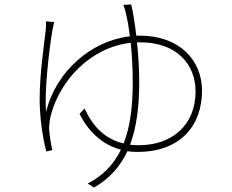

<svg xmlns="http://www.w3.org/2000/svg" viewBox="-20 -796 1040 862"><path d="M610 -606C774 -606 858 -506 858 -386C858 -232 750 -144 603 -144C590 -144 577 -145 564 -146C593 -224 605 -317 605 -428C605 -489 601 -550 595 -606ZM592 -636C585 -694 577 -743 569 -776L534 -774C539 -761 545 -741 548 -723C552 -707 558 -675 563 -633C389 -613 231 -475 187 -294C178 -385 202 -586 216 -664C219 -680 222 -690 223 -697L186 -700C187 -689 187 -681 186 -667C181 -617 158 -468 158 -354C158 -263 173 -171 188 -116L215 -122C209 -146 203 -185 201 -211C199 -237 205 -268 210 -285C251 -434 384 -583 567 -604C572 -553 576 -492 576 -427C576 -316 564 -225 535 -152C456 -170 398 -224 360 -309L337 -285C379 -201 443 -145 523 -124C490 -57 442 -7 374 28L402 46C472 6 520 -49 552 -117C566 -115 582 -114 597 -114C794 -114 887 -236 887 -389C887 -524 787 -636 608 -636Z"/></svg>

Font: Noto Sans CJK JP Thin
Style: Regular
Weight: 250
Designer: Ryoko NISHIZUKA (kana & ideographs); Paul D. Hunt (Latin, Greek & Cyrillic); Wenlong ZHANG (bopomofo); Sandoll Communica
Foundry: Adobe Systems Incorporated
Version: Version 1.004;PS 1.004;hotconv 1.0.82;makeotf.lib2.5.63406